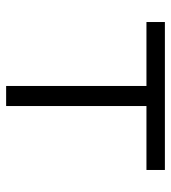

<svg xmlns="http://www.w3.org/2000/svg" viewBox="14 -572 558 626"><g transform="rotate(90 293.0 -259.0)"><path d="M260.3 0V-457.5H51.8V-517.6H534.2V-457.5H325.7V0Z"/></g></svg>

Font: Caskaydia Cove Light
Style: Regular
Weight: 300
Monospace: yes
Designer: Aaron Bell
Foundry: Saja Typeworks
Version: Version 4.300; ttfautohint (v1.8.3)